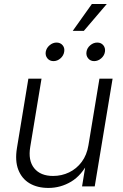

<svg xmlns="http://www.w3.org/2000/svg" viewBox="-20 -927 613 955"><path d="M220.7 7.8Q166 7.8 127.2 -15.1Q88.4 -38.1 71 -82.8Q53.7 -127.4 64.5 -191.9L121.1 -535.6H186.5L130.4 -196.3Q119.1 -128.9 150.1 -90.3Q181.2 -51.8 244.1 -51.8Q286.6 -51.8 323.7 -69.6Q360.8 -87.4 386.5 -121.8Q412.1 -156.2 419.9 -204.6L474.6 -535.6H540L451.2 0H388.2L408.7 -125.5H421.4Q386.7 -55.2 334.2 -23.7Q281.7 7.8 220.7 7.8ZM448.2 -623Q429.7 -623 418.5 -636.7Q407.2 -650.4 410.2 -669.4Q413.1 -688.5 429 -701.9Q444.8 -715.3 463.9 -715.3Q482.9 -715.3 493.9 -701.9Q504.9 -688.5 502 -669.4Q499 -650.4 483.2 -636.7Q467.3 -623 448.2 -623ZM246.1 -623Q227.1 -623 215.8 -636.7Q204.6 -650.4 207.5 -669.4Q210.9 -688.5 226.8 -701.9Q242.7 -715.3 261.2 -715.3Q280.3 -715.3 291.5 -701.9Q302.7 -688.5 299.3 -669.4Q296.4 -650.4 280.8 -636.7Q265.1 -623 246.1 -623ZM341.8 -773.4 437 -907.2H511.2L397 -773.4Z"/></svg>

Font: Inter 20pt Light
Style: Italic
Weight: 300
Italic angle: -9.3988°
Version: Version 4.001;git-66647c0bb